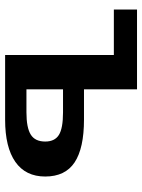

<svg xmlns="http://www.w3.org/2000/svg" viewBox="80 -648 568 769"><g transform="rotate(90 364.5 -264.0)"><path d="M459.5 -315.9Q574.2 -315.9 630.9 -278.3Q687.5 -240.7 687.5 -160.6Q687.5 -82 628.9 -41Q570.3 0 460 0H200.7V-435.5H18.6V-528.3H338.4V-315.9ZM338.4 -85.4H430.2Q492.2 -85.4 519.8 -102.8Q547.4 -120.1 547.4 -160.6Q547.4 -198.7 521 -215.3Q494.6 -231.9 430.7 -231.9H338.4Z"/></g></svg>

Font: Liberation Sans
Style: Bold
Weight: 700
Designer: Steve Matteson
Foundry: Ascender Corporation
Version: Version 2.1.5